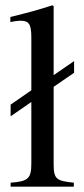

<svg xmlns="http://www.w3.org/2000/svg" viewBox="-20 -703 318 723"><path d="M259 -429V-473L182 -420V-680L177 -683C125 -666 88 -656 19 -639V-620C34 -623 48 -625 56 -625C88 -625 98 -614 98 -562V-363L20 -309V-265L98 -319V-89C98 -31 87 -20 20 -15V0H258V-15C192 -22 182 -28 182 -86V-376Z"/></svg>

Font: STIX Math
Style: Regular
Weight: 400
Designer: MicroPress Inc., with final additions and corrections provided by Coen Hoffman, Elsevier (retired)
Version: Version 1.1.0